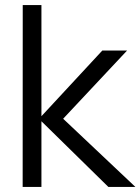

<svg xmlns="http://www.w3.org/2000/svg" viewBox="-20 -740 556 760"><path d="M144 0H69.7L70 -720H144V-280L385 -540H483L230 -270L516 0H409L144 -260Z"/></svg>

Font: Manrope Variable Light
Style: Regular
Weight: 200
Designer: Mikhail Sharanda
Foundry: Mikhail Sharanda
Version: Version 4.505